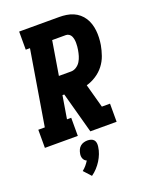

<svg xmlns="http://www.w3.org/2000/svg" viewBox="-178 -833 957 1195"><g transform="rotate(-20 300.0 -235.5)"><path d="M3 0V-120H46L128 -615H100V-735H366Q389 -735 412.5 -731.5Q436 -728 457 -719Q478 -710 495 -695.5Q512 -681 524 -662.5Q536 -644 543 -622Q550 -600 552.5 -577Q555 -554 554 -530Q553 -506 549 -482Q543 -449 531.5 -416Q520 -383 498 -354.5Q476 -326 445 -306Q414 -286 381 -277L424 -120H478V0H304L230 -271H218L193 -120H221V0ZM238 -391H319Q337 -391 354 -402Q371 -413 381 -429.5Q391 -446 396.5 -464.5Q402 -483 405 -501Q407 -512 408 -524Q409 -536 409 -548Q409 -560 407 -571Q405 -582 400.5 -592Q396 -602 386.5 -608.5Q377 -615 366 -615H275ZM219 264 175 216Q189 205 200.5 191.5Q212 178 221 163Q213 160 207.5 154Q202 148 199 140.5Q196 133 195.5 124.5Q195 116 197 107Q199 95 204.5 83Q210 71 220 62.5Q230 54 242.5 50.5Q255 47 267 47Q279 47 290.5 50.5Q302 54 309 62.5Q316 71 317.5 83Q319 95 317 107Q314 130 305.5 152Q297 174 284.5 194Q272 214 255.5 232Q239 250 219 264Z"/></g></svg>

Font: Iosevka Slab Heavy Extended
Style: Italic
Weight: 900
Width: 7
Italic angle: -9°
Monospace: yes
Designer: Belleve Invis
Foundry: Belleve Invis
Version: Version 11.1.0; ttfautohint (v1.8.3)